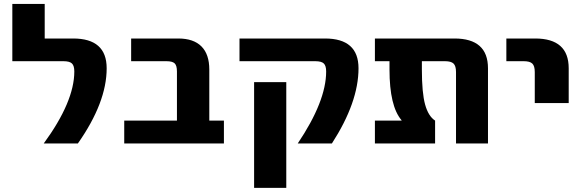

<svg xmlns="http://www.w3.org/2000/svg" viewBox="-20 -710 2890 950"><path d="M41 -407.2V-690.4H201.2V-519.5H341.8Q507.8 -519.5 507.8 -372.1Q507.8 -203.1 365.2 0H196.3Q347.7 -207 347.7 -356.4Q347.7 -384.8 335.9 -396Q324.2 -407.2 293.9 -407.2Z M594.7 0V-113.3H855.5V-356.4Q855.5 -385.7 844.2 -396.5Q833 -407.2 803.7 -407.2H628.9V-519.5H862.3Q937.5 -519.5 976.6 -480.5Q1015.6 -441.4 1015.6 -366.2V-113.3H1087.9V0Z M1165 -407.2V-519.5H1587.9Q1753.9 -519.5 1753.9 -372.1Q1753.9 -204.1 1622.1 0H1453.1Q1593.8 -209 1593.8 -356.4Q1593.8 -384.8 1582 -396Q1570.3 -407.2 1540 -407.2ZM1237.3 219.7V-303.7H1396.5V219.7Z M1835 0V-113.3H1966.8V-115.2Q1907.2 -184.6 1907.2 -366.2V-407.2H1835V-519.5H2228.5Q2394.5 -519.5 2394.5 -372.1V0H2236.3V-353.5Q2236.3 -383.8 2224.1 -395.5Q2211.9 -407.2 2181.6 -407.2H2067.4V-366.2Q2067.4 -250 2083.5 -192.4Q2099.6 -134.8 2132.8 -113.3V0Z M2485.4 -407.2V-519.5H2627.9Q2793.9 -519.5 2793.9 -372.1V-200.2H2626V-353.5Q2626 -383.8 2613.8 -395.5Q2601.6 -407.2 2571.3 -407.2Z"/></svg>

Font: GenEi M Gothic v2 Heavy
Style: Regular
Weight: 800
Version: Version 2.0